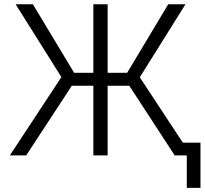

<svg xmlns="http://www.w3.org/2000/svg" viewBox="-20 -748 986 924"><path d="M498 -727.5V0H429.2V-727.5ZM27.3 0 275.4 -377 55.2 -727.5H138.2L336.9 -397.5H591.8L789.6 -727.5H872.6L652.8 -376L900.4 0H820.8L602.1 -335.4H325.7L106 0ZM878.9 156.2V0H836.9V-61.5H944.8V156.2Z"/></svg>

Font: Inter 16pt Light
Style: Regular
Weight: 300
Version: Version 4.001;git-66647c0bb